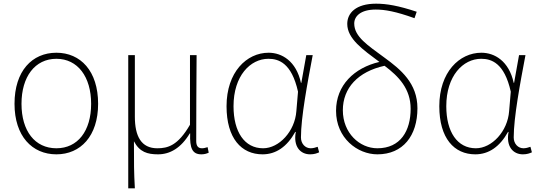

<svg xmlns="http://www.w3.org/2000/svg" viewBox="-20 -827 2939 1045"><path d="M287 13C418 13 514 -86 514 -262C514 -441 418 -540 287 -540C155 -540 59 -441 59 -262C59 -86 155 13 287 13ZM287 -20C170 -20 97 -114 97 -262C97 -409 170 -507 287 -507C403 -507 476 -409 476 -262C476 -114 403 -20 287 -20Z M678 198H714C709 108 709 67 709 -58C740 1 783 13 840 13C905 13 965 -21 1013 -101H1015C1012 -20 1027 13 1076 13C1093 13 1105 9 1116 4L1110 -26C1095 -22 1090 -20 1079 -20C1058 -20 1048 -33 1048 -59C1048 -219 1049 -366 1050 -527H1014V-148C948 -34 893 -20 836 -20C749 -20 714 -85 714 -192V-527H678Z M1409 13C1482 13 1542 -28 1587 -109H1590C1575 -29 1615 13 1668 13C1691 13 1706 7 1717 2L1709 -28C1698 -24 1684 -20 1671 -20C1642 -20 1618 -44 1618 -79C1618 -188 1653 -374 1682 -527H1647L1620 -376H1618C1592 -495 1514 -540 1442 -540C1322 -540 1213 -434 1213 -249C1213 -74 1294 13 1409 13ZM1412 -20C1311 -20 1251 -109 1251 -249C1251 -414 1342 -507 1441 -507C1495 -507 1567 -486 1602 -328L1593 -222C1585 -112 1499 -20 1412 -20Z M2248 -763C2149 -796 2084 -807 2027 -807C1917 -807 1870 -756 1870 -697C1870 -616 1955 -557 2045 -490C1908 -458 1809 -363 1809 -224C1809 -75 1926 13 2034 13C2173 13 2252 -88 2252 -238C2252 -374 2161 -449 2073 -513C1982 -580 1908 -627 1908 -699C1908 -738 1942 -775 2025 -775C2074 -775 2133 -765 2236 -728ZM2034 -20C1937 -20 1846 -103 1846 -227C1846 -348 1928 -437 2073 -469C2150 -411 2215 -344 2215 -235C2215 -115 2160 -20 2034 -20Z M2567 13C2640 13 2700 -28 2745 -109H2748C2733 -29 2773 13 2826 13C2849 13 2864 7 2875 2L2867 -28C2856 -24 2842 -20 2829 -20C2800 -20 2776 -44 2776 -79C2776 -188 2811 -374 2840 -527H2805L2778 -376H2776C2750 -495 2672 -540 2600 -540C2480 -540 2371 -434 2371 -249C2371 -74 2452 13 2567 13ZM2570 -20C2469 -20 2409 -109 2409 -249C2409 -414 2500 -507 2599 -507C2653 -507 2725 -486 2760 -328L2751 -222C2743 -112 2657 -20 2570 -20Z"/></svg>

Font: SSpoqa Han Sans Neo Thin
Style: Regular
Weight: 100
Designer: [Spoqa Han Sans Neo] Dong-huui Kim  Younghwa Kang  Yujin Lee  [Noto Sans] Ryoko NISHIZUKA  (kana & ideographs); Paul D. 
Foundry: Spoqa (http://www.spoqa-han-sans.com)
Version: Version 1.000